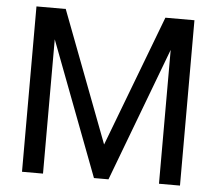

<svg xmlns="http://www.w3.org/2000/svg" viewBox="-52 -798 966 856"><g transform="rotate(5 430.5 -370.0)"><path d="M77 -740V0H171V-601L399 0H464L690 -599V0H784V-740H654L431 -153L208 -740Z"/></g></svg>

Font: Malmofest
Style: Regular
Weight: 400
Designer: Jonny Pinhorn (Poppins), Kolossal
Version: Version 1.004;Glyphs 3.1.2 (3151)